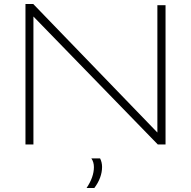

<svg xmlns="http://www.w3.org/2000/svg" viewBox="-20 -726 959 965"><path d="M108 0V-706H147L771 -60V-700H812V0H773L148 -643V0ZM415 219Q452 164 452 114Q452 88 439 70H483Q493 90 493 113Q493 140 483 167Q473 194 454 219Z"/></svg>

Font: Georama Extended ExtraLight
Style: Regular
Weight: 200
Width: 7
Designer: Jean-Baptiste Levee
Foundry: Production Type
Version: Version 1.000